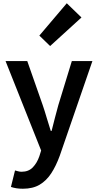

<svg xmlns="http://www.w3.org/2000/svg" viewBox="-20 -929 599 1176"><path d="M120 227Q97 227 79.5 224Q62 221 47 216L72 115Q80 117 90.5 120Q101 123 112 123Q155 123 181 96Q207 69 221 28L232 -7L14 -555H147L242 -284Q255 -246 266.5 -206Q278 -166 291 -127H296Q305 -166 316 -205.5Q327 -245 337 -284L420 -555H546L346 25Q323 88 293.5 133Q264 178 222.5 202.5Q181 227 120 227ZM287 -647 221 -711 389 -909 479 -822Z"/></svg>

Font: Noto Sans SC SemiBold
Style: Regular
Weight: 600
Designer: Ryoko NISHIZUKA 西塚涼子 (kana, bopomofo & ideographs); Paul D. Hunt (Latin, Greek & Cyrillic); Sandoll Communications 산돌커뮤니
Foundry: Adobe
Version: Version 2.004-H2;hotconv 1.0.118;makeotfexe 2.5.65603